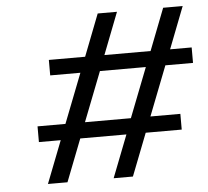

<svg xmlns="http://www.w3.org/2000/svg" viewBox="-49 -702 816 754"><g transform="rotate(-5 359.5 -325.0)"><path d="M652 -229V-167H510L445 0H369L434 -167H252L187 0H110L175 -167H89V-229H199L275 -424H156V-485H299L363 -650H439L375 -485H557L621 -650H698L634 -485H719V-424H610L534 -229ZM276 -229H457L533 -424H352Z"/></g></svg>

Font: Overused Grotesk
Style: Italic
Weight: 400
Italic angle: -10°
Version: Version 0.003